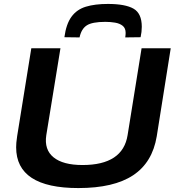

<svg xmlns="http://www.w3.org/2000/svg" viewBox="-20 -945 891 975"><path d="M378 10Q62 10 62 -197Q62 -208 63 -220.5Q64 -233 67 -253L139 -700H287L215 -258Q204 -185 252 -146Q300 -107 399 -107Q604 -107 628 -259L699 -700H847L776 -253Q754 -120 656 -55Q558 10 378 10ZM528 -925Q616 -925 658 -901Q700 -877 700 -809Q700 -783 694 -756L616 -755Q617 -762 617.5 -768Q618 -774 618 -778Q618 -802 603 -814Q588 -826 564.5 -830Q541 -834 515 -834Q448 -834 420.5 -816Q393 -798 384 -755L307 -756Q316 -823 343 -860Q370 -897 416 -911Q462 -925 528 -925Z"/></svg>

Font: Georama Extended SemiBold
Style: Italic
Weight: 600
Width: 7
Italic angle: -9°
Designer: Jean-Baptiste Levee
Foundry: Production Type
Version: Version 1.000